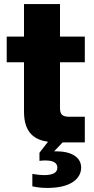

<svg xmlns="http://www.w3.org/2000/svg" viewBox="-20 -700 460 944"><path d="M98 -680V-520H13V-394H98V-151C98 -45 152 -12 216 -3L174 51V91C184 89 194 89 204 89C244 89 262 102 262 124C262 147 244 161 196 161C182 161 161 159 139 155V216C164 222 189 224 214 224C331 224 379 176 379 124C379 73 331 44 257 44H246L288 0H397V-126H320C284 -126 275 -140 275 -169V-394H397V-520H275V-680Z"/></svg>

Font: Aspekta 850
Style: Regular
Weight: 850
Designer: Ivo Dolenc
Version: Version 2.000